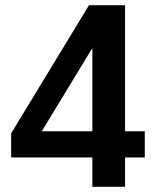

<svg xmlns="http://www.w3.org/2000/svg" viewBox="-20 -720 600 740"><path d="M336 -113H23V-206L323 -700H462V-214H538V-113H462V0H336ZM336 -214V-535L141 -214Z"/></svg>

Font: Sarabun SemiBold
Style: Regular
Weight: 600
Designer: Suppakit Chalermlarp | Katatrad Co.,Ltd.
Foundry: Cadson Demak Co.,Ltd.
Version: Version 1.000; ttfautohint (v1.6)